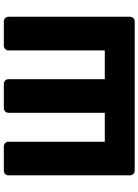

<svg xmlns="http://www.w3.org/2000/svg" viewBox="123 -864 740 1027"><g transform="rotate(-90 493.5 -350.0)"><path d="M94.8 0Q84.1 0 76.9 -7.2Q69.6 -14.5 69.6 -25.1V-674.9Q69.6 -686.1 76.9 -693.1Q84.1 -700 94.8 -700H224Q235 -700 242.2 -692.8Q249.5 -685.5 249.5 -674.9V-160H404.1V-674.9Q404.1 -685.5 411.4 -692.8Q418.6 -700 429.3 -700H558.5Q569.5 -700 576.7 -692.8Q584 -685.5 584 -674.9V-160H738V-674.9Q738 -685.5 745.3 -692.8Q752.5 -700 763.1 -700H892.4Q903.4 -700 910.6 -692.8Q917.9 -685.5 917.9 -674.9V-25.1Q917.9 -14.5 910.6 -7.2Q903.4 0 892.4 0Z"/></g></svg>

Font: Rubik Light
Style: Regular
Weight: 300
Designer: Hubert and Fischer
Foundry: Hubert and Fischer
Version: Version 2.300;gftools[0.9.30]